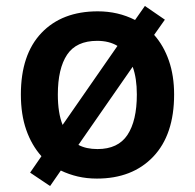

<svg xmlns="http://www.w3.org/2000/svg" viewBox="-20 -589 653 644"><path d="M564 -272Q564 -137 494 -63.5Q424 10 305 10Q271 10 241 3Q211 -4 184 -17L148 35L81 -10L119 -65Q86 -102 68 -153.5Q50 -205 50 -272Q50 -406 119 -478.5Q188 -551 308 -551Q376 -551 433 -522L466 -569L533 -523L497 -472Q529 -436 546.5 -385.5Q564 -335 564 -272ZM174 -272Q174 -241 178 -215.5Q182 -190 190 -170L374 -435Q346 -452 306 -452Q236 -452 205 -405.5Q174 -359 174 -272ZM439 -272Q439 -327 425 -365L243 -103Q269 -89 307 -89Q376 -89 407.5 -136.5Q439 -184 439 -272Z"/></svg>

Font: Noto Sans Sundanese SemiBold
Style: Regular
Weight: 600
Version: Version 2.003